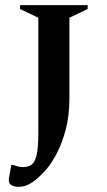

<svg xmlns="http://www.w3.org/2000/svg" viewBox="-20 -580 417 747"><path d="M51 147Q37 147 25.5 141Q14 135 14 118Q14 116 17 101Q20 86 24 62H31Q43 66 51.5 68Q60 70 70 70Q90 70 103 60.5Q116 51 122.5 23Q129 -5 129 -61V-511L58 -545V-560H321V-545L250 -511V-197Q250 -129 235.5 -75Q221 -21 200.5 17.5Q180 56 161 78Q131 112 105.5 129.5Q80 147 51 147Z"/></svg>

Font: Spectral SC SemiBold
Style: Regular
Weight: 600
Designer: Jean-Baptiste Levee
Foundry: Production Type
Version: Version 2.001